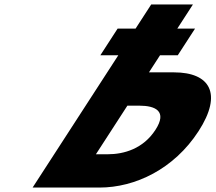

<svg xmlns="http://www.w3.org/2000/svg" viewBox="-20 -845 971 865"><path d="M553.9 -369 412.1 -150H465.1C539.1 -150 625.3 -175 680.3 -260C734.8 -344 680.9 -369 606.9 -369ZM126.9 0 513 -596H432.1L509.8 -716H590.7L661.3 -825H849.3L778.7 -716H858.6L780.9 -596H701L651.1 -519H764.1C925.1 -519 984.6 -424 874.5 -254C763.7 -83 588.9 0 427.9 0Z"/></svg>

Font: Hussar
Style: BdWodka
Weight: 700
Foundry: Cannot Into Space Fonts
Version: Version 2.00